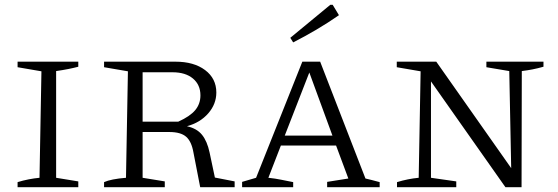

<svg xmlns="http://www.w3.org/2000/svg" viewBox="-20 -777 2316 797"><path d="M53 0V-21Q76 -28 99 -32.5Q122 -37 144 -39L152 -481L53 -498V-521H305V-500Q286 -495 263.5 -490.5Q241 -486 213 -482V-39L305 -24V0Z M872 -40 954 -24V0H811L783 -144Q775 -190 752.5 -209.5Q730 -229 683 -229H572V-39L664 -24V0H412V-21Q441 -34 503 -39L511 -481L412 -498V-521H708Q785 -521 831.5 -486Q878 -451 878 -393Q878 -345 844.5 -306.5Q811 -268 756 -253Q797 -244 818.5 -217.5Q840 -191 850 -144ZM696 -477H572V-272H720Q769 -294 790.5 -320Q812 -346 812 -381Q812 -425 781 -451Q750 -477 696 -477Z M1497 -36Q1513 -32 1522 -30Q1531 -28 1556 -21V0H1338V-22L1426 -36L1375 -173H1146L1094 -39Q1123 -36 1147 -31Q1171 -26 1197 -21V0H985V-22L1043 -39L1235 -521H1309ZM1162 -214H1360L1264 -476ZM1197 -601 1185 -620 1351 -757H1361L1387 -714Q1341 -682 1293.5 -654Q1246 -626 1197 -601Z M1999 -521H2236V-500Q2211 -493 2190.5 -489Q2170 -485 2146 -482L2145 0H2078L1769 -439V-39L1874 -24V0H1628V-21Q1651 -28 1673.5 -32.5Q1696 -37 1718 -39L1726 -481L1627 -498V-521H1791L2102 -79L2094 -482L1999 -498Z"/></svg>

Font: Piazzolla SC Light
Style: Regular
Weight: 300
Designer: Juan Pablo del Peral
Foundry: Huerta Tipografica
Version: Version 1.330